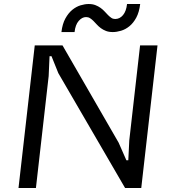

<svg xmlns="http://www.w3.org/2000/svg" viewBox="-20 -943 859 963"><path d="M72.8 0 154.3 -715.3H293.5L575.2 -227.1L613.8 -139.2H623.5L628.4 -238.8L682.6 -715.3H770L688.5 0H607.4L272.5 -576.2L238.3 -661.1H228.5L224.1 -561.5L160.2 0ZM545.9 -782.2Q525.9 -782.2 511.5 -787.8Q497.1 -793.5 485.8 -801.8Q474.6 -810.1 465.8 -819.8Q457 -829.6 448.7 -837.9Q440.4 -846.2 431.6 -851.8Q422.9 -857.4 411.6 -857.4Q391.6 -857.4 374.8 -838.1Q357.9 -818.8 354 -782.2H288.1Q293 -823.2 307.9 -850.3Q322.8 -877.4 342.5 -893.6Q362.3 -909.7 384 -916.3Q405.8 -922.9 424.8 -922.9Q444.3 -922.9 458.7 -917.2Q473.1 -911.6 484.6 -903.3Q496.1 -895 504.9 -885.3Q513.7 -875.5 522 -867.2Q530.3 -858.9 538.6 -853.3Q546.9 -847.7 557.6 -847.7Q580.6 -847.7 596.9 -867.2Q613.3 -886.7 617.2 -922.9H683.1Q678.2 -881.8 663.6 -854.7Q648.9 -827.6 629.2 -811.5Q609.4 -795.4 587.2 -788.8Q564.9 -782.2 545.9 -782.2Z"/></svg>

Font: Proza Libre
Style: Italic
Weight: 400
Designer: Jasper de Waard
Foundry: Jasper de Waard
Version: Version 1.000; ttfautohint (v1.4.1.8-43bc)